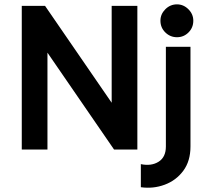

<svg xmlns="http://www.w3.org/2000/svg" viewBox="-20 -687 938 882"><path d="M80 0V-660H187L493 -215V-660H611V0H504L198 -445V0ZM627 67Q675 77 708.5 56Q742 35 742 -14V-472H855V-14Q855 53 822 97.5Q789 142 736.5 161.5Q684 181 627 173ZM793 -516Q762 -516 739.5 -538Q717 -560 717 -592Q717 -622 739.5 -644.5Q762 -667 793 -667Q823 -667 845.5 -644.5Q868 -622 868 -592Q868 -560 846 -538Q824 -516 793 -516Z"/></svg>

Font: Lil Grotesk Bold
Style: Regular
Weight: 700
Designer: Bastien Sozeau
Foundry: NBR — Bastien Sozeau
Version: Version 4.002; ttfautohint (v1.8.4.7-5d5b)